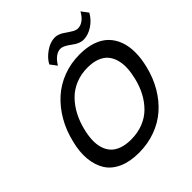

<svg xmlns="http://www.w3.org/2000/svg" viewBox="-270 -1228 1426 1426"><g transform="rotate(-45 442.5 -515.5)"><path d="M737.8 -399.9Q750.5 -451.7 752.7 -496.8Q754.9 -542 744.1 -581.3Q733.4 -620.6 710 -648.7Q686.5 -676.8 645.3 -692.9Q604 -709 547.9 -709Q479 -709 421.1 -685.3Q363.3 -661.6 321.5 -618.9Q279.8 -576.2 251 -521.2Q222.2 -466.3 206.1 -399.9Q193.4 -348.1 191.7 -304Q189.9 -259.8 201.2 -221.9Q212.4 -184.1 236.6 -157.5Q260.7 -130.9 301.5 -116Q342.3 -101.1 397.9 -101.1Q467.8 -101.1 525.4 -123.8Q583 -146.5 624.3 -187.5Q665.5 -228.5 693.8 -281.7Q722.2 -335 737.8 -399.9ZM859.9 -399.9Q837.4 -308.1 793.2 -232.9Q749 -157.7 687.3 -103.5Q625.5 -49.3 544.2 -19.8Q462.9 9.8 370.1 9.8Q276.4 9.8 209.7 -20Q143.1 -49.8 109.1 -103.5Q75.2 -157.2 67.6 -232.9Q60.1 -308.6 84 -399.9Q106.4 -492.2 150.6 -568.6Q194.8 -645 256.6 -701.2Q318.4 -757.3 400.1 -788.6Q481.9 -819.8 575.2 -819.8Q650.9 -819.8 708.7 -799.8Q766.6 -779.8 803.5 -742.7Q840.3 -705.6 859.4 -653.6Q878.4 -601.6 878.4 -537.6Q878.4 -473.6 859.9 -399.9ZM805.2 -1041 845.2 -987.8Q817.9 -938 769.5 -906.5Q721.2 -875 671.9 -875Q655.3 -875 637.7 -881.6Q620.1 -888.2 609.4 -894.8Q598.6 -901.4 581.1 -914.1Q555.7 -933.1 542 -939Q522 -950.2 502.9 -950.2Q476.6 -950.2 450.2 -930.7Q423.8 -911.1 401.9 -874L362.8 -925.8Q385.7 -969.7 435.3 -1004.4Q484.9 -1039.1 534.2 -1039.1Q551.3 -1039.1 568.8 -1032.5Q586.4 -1025.9 597.7 -1018.8Q608.9 -1011.7 627 -999Q658.2 -978 666 -974.1Q687.5 -963.9 703.1 -963.9Q731.9 -963.9 758.8 -984.1Q785.6 -1004.4 805.2 -1041Z"/></g></svg>

Font: Sinkin Sans 500 Medium Italic
Style: Regular
Weight: 500
Italic angle: -112°
Designer: Keith Bates
Foundry: K-Type
Version: Sinkin Sans (version 1.0)  by Keith Bates   •   © 2014   www